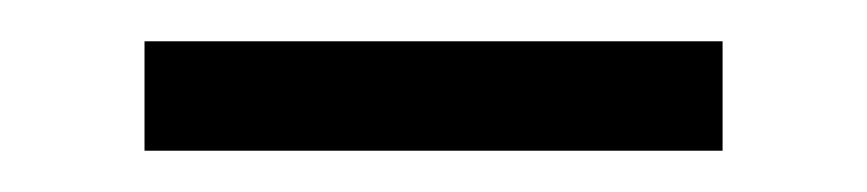

<svg xmlns="http://www.w3.org/2000/svg" viewBox="-20 -337 420 93"><path d="M50 -264H330V-317H50Z"/></svg>

Font: Aspekta 250
Style: Regular
Weight: 250
Designer: Ivo Dolenc
Version: Version 2.000